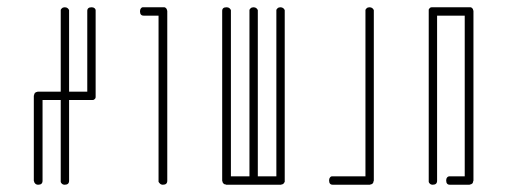

<svg xmlns="http://www.w3.org/2000/svg" viewBox="-20 -752 1393 528"><path d="M170 -724V-722V-500H220V-722Q220 -732 232 -732Q237 -732 240 -729.5Q243 -727 243 -724V-722V-487V-485Q243 -482 241 -480H240V-479Q238 -477 235 -477H233H170V-255Q170 -244 158 -244Q153 -244 150 -247Q147 -250 147 -252V-255V-477H97V-255Q97 -244 85 -244Q80 -244 77 -247Q74 -250 74 -252L73 -255V-489Q74 -490 74 -492Q74 -494 76 -496V-497H77Q79 -499 81 -499L84 -500H147V-722Q147 -723 147 -724.5Q147 -726 150 -729Q153 -732 158 -732Q163 -732 166 -729.5Q169 -727 170 -724Z M375 -732H428H429H432Q434 -732 436 -730L437 -729Q439 -727 439 -725L440 -722V-721V-255Q440 -244 428 -244Q423 -244 420 -247Q417 -250 416 -252V-255V-709H375Q365 -709 365 -721Q365 -726 367.5 -729Q370 -732 372 -732Z M603 -732Q608 -732 611 -729.5Q614 -727 615 -724V-722V-267H666V-722Q666 -723 666 -724.5Q666 -726 669 -729Q672 -732 677 -732Q682 -732 685 -729.5Q688 -727 689 -724V-722V-267H740V-722Q740 -723 740 -724.5Q740 -726 743 -729Q746 -732 751 -732Q756 -732 759 -729.5Q762 -727 763 -724V-722V-256V-255V-252Q763 -251 760 -248V-247Q758 -245 755 -245L753 -244H751H677H603H602Q601 -245 599 -245Q597 -245 595 -247L594 -248Q592 -250 592 -252L591 -255V-256V-722Q591 -732 603 -732Z M1008 -724V-722V-256V-255Q1007 -254 1007 -252Q1007 -250 1005 -248V-247H1004Q1002 -245 1000 -245L997 -244H996H895Q885 -244 885 -256Q885 -261 887.5 -264Q890 -267 892 -267H895H985V-722Q985 -723 985 -724.5Q985 -726 988 -729Q991 -732 996 -732Q1001 -732 1004 -729.5Q1007 -727 1008 -724Z M1271 -244H1217Q1207 -244 1207 -256Q1207 -261 1209.5 -264Q1212 -267 1215 -267H1217H1258V-709H1182V-255Q1182 -244 1170 -244Q1165 -244 1162 -247Q1159 -250 1159 -252V-255V-721V-722V-725Q1159 -727 1161 -729H1162V-730Q1164 -732 1167 -732H1169H1170H1270H1271H1274Q1276 -732 1278 -730L1279 -729Q1281 -727 1281 -725L1282 -722V-721V-255Q1281 -254 1281 -252Q1281 -250 1279 -248V-247H1278Q1276 -245 1274 -245Z"/></svg>

Font: Sticks
Style: Regular
Weight: 400
Version: Version 1.1